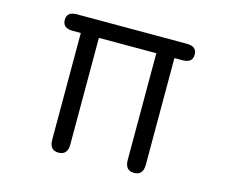

<svg xmlns="http://www.w3.org/2000/svg" viewBox="-102 -849 1204 1012"><g transform="rotate(15 500.0 -343.5)"><path d="M244.1 -36.1V-618.2H199.2Q144.5 -618.2 144.5 -664.1Q144.5 -708 199.2 -708H798.8Q853.5 -708 853.5 -663.1Q853.5 -618.2 798.8 -618.2H754.9V-36.1Q754.9 21.5 705.1 21.5Q656.2 21.5 656.2 -36.1V-618.2H342.8V-36.1Q342.8 21.5 293 21.5Q244.1 21.5 244.1 -36.1Z"/></g></svg>

Font: jf-openhuninn-1.1
Style: Regular
Weight: 400
Designer: [Kosugi Maru]
      Designed by Motoya company      

      [Varela Round]
      Joe Prince(Latin component); Avraham Co
Foundry: justfont CO.,LTD.
Version: 1.1